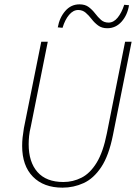

<svg xmlns="http://www.w3.org/2000/svg" viewBox="-20 -852 634 884"><path d="M268 12Q181 12 131.5 -38.5Q82 -89 82 -180Q82 -200 84 -219Q86 -238 90 -262L170 -660H200L122 -270Q116 -246 114 -226Q112 -206 112 -188Q112 -106 152.5 -60Q193 -14 272 -14Q316 -14 355.5 -34Q395 -54 425 -103Q455 -152 472 -238L556 -660H586L500 -230Q481 -135 446 -82.5Q411 -30 365 -9Q319 12 268 12ZM474 -722Q449 -722 432 -734.5Q415 -747 402 -764Q389 -781 374.5 -793.5Q360 -806 340 -806Q317 -806 298 -783.5Q279 -761 268 -724L246 -726Q254 -771 280.5 -801.5Q307 -832 346 -832Q372 -832 388.5 -819.5Q405 -807 418 -790Q431 -773 445 -760.5Q459 -748 480 -748Q503 -748 521.5 -770.5Q540 -793 552 -830L574 -828Q567 -783 540 -752.5Q513 -722 474 -722Z"/></svg>

Font: Source Sans Variable
Style: Italic
Weight: 200
Italic angle: -11°
Designer: Paul D. Hunt
Foundry: Adobe Systems Incorporated
Version: Version 3.006;hotconv 1.0.111;makeotfexe 2.5.65597